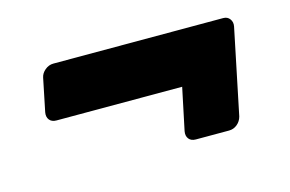

<svg xmlns="http://www.w3.org/2000/svg" viewBox="-48 -481 666 441"><g transform="rotate(-15 285.5 -260.5)"><path d="M372 -134Q361 -134 355.5 -141Q350 -148 352 -159L373 -259H74Q63 -259 57.5 -266Q52 -273 54 -284L70 -362Q72 -372 81 -379.5Q90 -387 101 -387H505Q515 -387 520.5 -379.5Q526 -372 524 -362L482 -159Q479 -148 470.5 -141Q462 -134 451 -134Z"/></g></svg>

Font: Rubik
Style: Bold Italic
Weight: 700
Italic angle: -12°
Designer: Hubert and Fischer
Foundry: Hubert and Fischer
Version: Version 2.300;gftools[0.9.30]